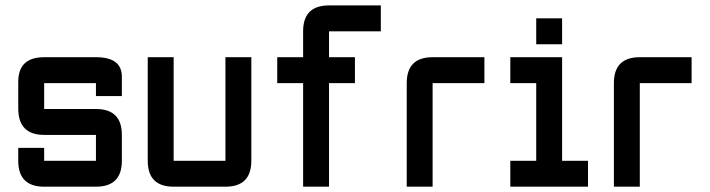

<svg xmlns="http://www.w3.org/2000/svg" viewBox="-20 -704 2677 724"><path d="M48.8 -146.5H146.5V-97.7H341.8V-195.3H146.5Q48.8 -195.3 48.8 -295.4V-395.5Q48.8 -488.3 146.5 -488.3H341.8Q439.5 -488.3 439.5 -415V-341.8H341.8V-390.6H146.5V-293H341.8Q439.5 -293 439.5 -195.3V-97.7Q439.5 0 341.8 0H146.5Q48.8 0 48.8 -97.7Z M830.1 -488.3H927.7V-97.7Q927.7 0 830.1 0H634.8Q537.1 0 537.1 -97.7V-488.3H634.8V-97.7H830.1Z M1416 -683.6V-585.9H1220.7V-488.3H1318.4V-390.6H1220.7V0H1123V-390.6H1025.4V-488.3H1123V-585.9Q1123 -683.6 1220.7 -683.6Z M1611.3 -488.3H1806.6V-390.6H1611.3V0H1513.7V-390.6Q1513.7 -488.3 1611.3 -488.3Z M2002 -537.1V-634.8H2099.6V-537.1ZM1904.3 0V-97.7H2002V-390.6H1904.3V-488.3H2099.6V-97.7H2197.3V0Z M2392.6 -488.3H2587.9V-390.6H2392.6V0H2294.9V-390.6Q2294.9 -488.3 2392.6 -488.3Z"/></svg>

Font: BabelStone Runic Staveless Rule
Style: Regular
Weight: 400
Designer: Andrew West
Foundry: BabelStone
Version: Version 3.002 March 14, 2022